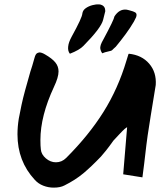

<svg xmlns="http://www.w3.org/2000/svg" viewBox="-20 -900 733 879"><path d="M300 -654Q290 -666 292 -686Q293 -697 297 -708Q301 -719 308 -732Q356 -819 357 -838Q359 -853 372.5 -862.5Q386 -872 403.5 -876.5Q421 -881 434 -880Q437 -879 439.5 -879Q442 -879 443 -878Q462 -872 462 -849L452 -809Q443 -772 362 -690Q344 -671 300 -654ZM448 -656Q438 -671 439 -684Q440 -694 446 -706Q452 -718 453 -719Q502 -810 504 -825Q526 -859 558 -856Q561 -855 565.5 -854.5Q570 -854 575 -852Q591 -848 598.5 -843.5Q606 -839 605 -830Q605 -829 604.5 -826.5Q604 -824 603 -821L593 -801Q576 -772 555 -743.5Q534 -715 510 -686Q504 -681 500 -677Q496 -673 494 -671Q490 -667 478 -665Q459 -661 448 -656ZM226 -41Q201 -41 178 -50Q155 -59 139 -77Q60 -162 60 -285Q60 -320 66 -357Q72 -389 78.5 -419.5Q85 -450 95 -486.5Q105 -523 119 -572Q123 -583 127.5 -598.5Q132 -614 138 -635Q143 -655 153 -658Q159 -660 160 -660Q171 -660 186 -651Q219 -632 233.5 -614Q248 -596 248 -573Q248 -546 227 -502Q165 -369 165 -259Q165 -245 165.5 -234Q166 -223 167 -216Q169 -193 190 -175Q211 -157 236 -157Q263 -157 283 -177Q387 -281 454 -388Q521 -495 559 -623L568 -652L570 -654Q629 -648 663 -608.5Q697 -569 693 -511Q680 -431 670.5 -373Q661 -315 656 -280Q654 -267 650 -235Q646 -203 640 -150Q632 -88 632 -88L544 -102L562 -318L551 -310Q542 -302 526.5 -285.5Q511 -269 499 -256Q480 -229 465.5 -211Q451 -193 442 -183Q398 -137 361.5 -106.5Q325 -76 275 -51Q256 -41 226 -41Z"/></svg>

Font: Mansalva
Style: Regular
Weight: 400
Designer: Carolina Short
Foundry: Carolina Short
Version: Version 2.112; ttfautohint (v1.8.4.7-5d5b)